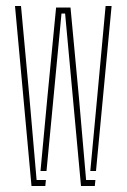

<svg xmlns="http://www.w3.org/2000/svg" viewBox="-20 -620 422 640"><path d="M250 0 229 -228 197 -575H185L152 -228L135 -50H115L138 -296L167 -595H215L243 -296L267 -20H298L296 0ZM85 0 30 -600H50L78 -296L102 -20H133L131 0ZM281 -50 304 -296 332 -600H352L300 -50Z"/></svg>

Font: Big Shoulders Stencil Thin
Style: Regular
Weight: 100
Designer: Patric King
Foundry: XO Type Co
Version: Version 2.001